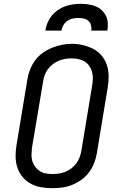

<svg xmlns="http://www.w3.org/2000/svg" viewBox="-20 -975 640 1003"><path d="M253 8Q223 8 194 3Q165 -2 140.5 -15.5Q116 -29 98 -50.5Q80 -72 71 -99Q62 -126 61.5 -155.5Q61 -185 66 -215L123 -560Q127 -586 137 -611.5Q147 -637 163.5 -659.5Q180 -682 203 -698.5Q226 -715 252 -725.5Q278 -736 304 -741Q330 -746 357 -746Q387 -746 415 -739Q443 -732 468 -719Q493 -706 511 -684.5Q529 -663 538 -636Q547 -609 547.5 -579.5Q548 -550 543 -520L486 -175Q482 -149 472 -123.5Q462 -98 445.5 -75.5Q429 -53 406 -36.5Q383 -20 357.5 -9.5Q332 1 305.5 4.5Q279 8 253 8ZM254 -66Q272 -66 289 -68.5Q306 -71 322.5 -78Q339 -85 353.5 -96Q368 -107 379 -122Q390 -137 396 -153.5Q402 -170 405 -187L462 -532Q465 -550 465 -568Q465 -586 460 -602.5Q455 -619 445 -632.5Q435 -646 420.5 -654.5Q406 -663 388.5 -666.5Q371 -670 353 -670Q336 -670 319 -667Q302 -664 285.5 -657Q269 -650 254.5 -638.5Q240 -627 229.5 -612.5Q219 -598 213 -581.5Q207 -565 205 -548L147 -203Q145 -185 144.5 -167Q144 -149 149 -133Q154 -117 164 -103.5Q174 -90 188 -81Q202 -72 219 -69Q236 -66 254 -66ZM217 -815Q220 -836 228 -855.5Q236 -875 249.5 -892Q263 -909 281.5 -922Q300 -935 320 -942Q340 -949 360.5 -952Q381 -955 402 -955Q422 -955 442 -952Q462 -949 479.5 -942Q497 -935 511 -922Q525 -909 533.5 -892Q542 -875 543 -855Q544 -835 541 -815H457Q459 -829 455.5 -843Q452 -857 442 -866Q432 -875 418 -878Q404 -881 390 -881Q375 -881 360 -878Q345 -875 332 -866Q319 -857 311 -843.5Q303 -830 301 -815Z"/></svg>

Font: Iosevka Curly Slab ExObl
Style: Regular
Weight: 400
Width: 7
Italic angle: -9°
Monospace: yes
Designer: Belleve Invis
Foundry: Belleve Invis
Version: Version 11.1.0; ttfautohint (v1.8.3)